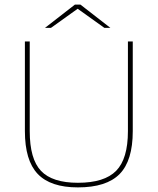

<svg xmlns="http://www.w3.org/2000/svg" viewBox="-20 -807 684 833"><path d="M535 -238V-627H556V-238Q556 -110 499 -52Q442 6 318 6Q199 6 143.5 -52.5Q88 -111 88 -238V-627H109V-238Q109 -117 158 -65.5Q207 -14 318 -14Q433 -14 484 -66Q535 -118 535 -238ZM459 -686H433L317 -769L201 -686H175L305 -787H329Z"/></svg>

Font: Blinker Thin
Style: Regular
Weight: 100
Designer: Juergen Huber
Foundry: supertype
Version: Version 1.017;hotconv 1.0.117;makeotfexe 2.5.65602